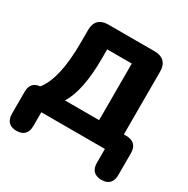

<svg xmlns="http://www.w3.org/2000/svg" viewBox="-194 -879 1213 1237"><g transform="rotate(30 412.0 -260.5)"><path d="M91 184C142 184 170 156 170 103V0H643V103C643 156 671 184 723 184C774 184 802 156 802 103V-61C802 -114 773 -142 720 -142H702V-610C702 -671 668 -705 606 -705H261C199 -705 166 -671 166 -610V-518C166 -337 138 -212 81 -141C35 -137 11 -110 11 -61V103C11 156 39 184 91 184ZM264 -142C311 -218 335 -334 335 -498V-563H518V-142Z"/></g></svg>

Font: Nunito Black
Style: Regular
Weight: 900
Designer: Vernon Adams
Foundry: Vernon Adams
Version: Version 3.602